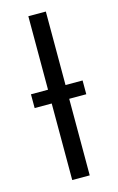

<svg xmlns="http://www.w3.org/2000/svg" viewBox="-114 -779 509 828"><g transform="rotate(-15 140.0 -365.5)"><path d="M25.4 -341.8Q25.4 -357.4 25.4 -403.3Q43.9 -403.3 101.6 -403.3Q101.6 -485.4 101.6 -731.4Q121.1 -731.4 179.7 -731.4Q179.7 -649.4 179.7 -403.3Q199.2 -403.3 255.9 -403.3Q255.9 -387.7 255.9 -341.8Q237.3 -341.8 179.7 -341.8Q179.7 -256.8 179.7 0Q160.2 0 101.6 0Q101.6 -85.9 101.6 -341.8Q82 -341.8 25.4 -341.8Z"/></g></svg>

Font: Gothic A1
Style: Regular
Weight: 400
Designer: HanYang I&C Co.,Ltd.
Version: Version 2.50